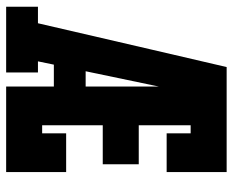

<svg xmlns="http://www.w3.org/2000/svg" viewBox="-88 -688 775 640"><g transform="rotate(90 300.0 -367.5)"><path d="M2 0V-106H57L146 -490L203 -735H315Q302 -674 289.5 -612.5Q277 -551 264 -490L217 -265H268V-159H195L184 -106H221V0ZM268 0V-735H553V-535H424V-615H397V-442H527V-322H397V-120H424V-200H553V0Z"/></g></svg>

Font: Iosevka Slab Heavy Extended
Style: Regular
Weight: 900
Width: 7
Monospace: yes
Designer: Belleve Invis
Foundry: Belleve Invis
Version: Version 11.1.0; ttfautohint (v1.8.3)